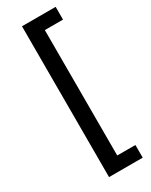

<svg xmlns="http://www.w3.org/2000/svg" viewBox="-239 -790 811 1032"><g transform="rotate(-30 166.5 -274.0)"><path d="M105 193.8V-742.2H314V-663.1H201.2V115.2H314V193.8Z"/></g></svg>

Font: Montserrat Medium
Style: Regular
Weight: 500
Designer: Julieta Ulanovsky
Foundry: Julieta Ulanovsky
Version: Version 7.200